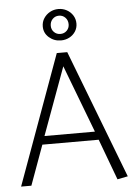

<svg xmlns="http://www.w3.org/2000/svg" viewBox="-60 -954 702 1005"><g transform="rotate(-5 290.5 -451.5)"><path d="M420 -253H155L285 -608ZM257 -680 10 0H64L140 -209H436L516 6L571 -5L312 -680ZM285 -909Q261 -909 241 -898Q221 -887 208.5 -868Q196 -849 196 -825Q196 -790 222.5 -767Q249 -744 285 -744Q309 -744 329 -754.5Q349 -765 361 -783.5Q373 -802 373 -825Q373 -849 361 -868Q349 -887 329 -898Q309 -909 285 -909ZM285 -778Q265 -778 251.5 -791.5Q238 -805 238 -825Q238 -846 251.5 -860Q265 -874 285 -874Q305 -874 318.5 -860Q332 -846 332 -825Q332 -805 318.5 -791.5Q305 -778 285 -778Z"/></g></svg>

Font: Catamaran ExtraLight
Style: Regular
Weight: 250
Designer: Pria Ravichandran
Version: Version 2.000